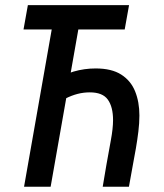

<svg xmlns="http://www.w3.org/2000/svg" viewBox="-20 -713 626 733"><path d="M71.8 0 193.8 -693.4H295.4L173.3 0ZM372.1 0 386.2 -83.5Q394.5 -131.3 403.1 -177Q411.6 -222.7 411.6 -254.4Q411.6 -304.7 391.8 -332.5Q372.1 -360.4 322.8 -360.4Q298.8 -360.4 276.1 -354.5Q253.4 -348.6 230.2 -336.9Q207 -325.2 182.1 -307.6L190.9 -403.8Q219.7 -427.7 260.7 -439.7Q301.8 -451.7 345.2 -451.7Q406.2 -451.7 442.9 -428.2Q479.5 -404.8 495.8 -364.3Q512.2 -323.7 512.2 -272Q512.2 -243.2 508.3 -211.2Q504.4 -179.2 498.8 -146.7Q493.2 -114.3 487.3 -83.5L472.2 0ZM69.8 -600.6 86.4 -693.4H472.7L456.1 -600.6Z"/></svg>

Font: Cascadia Mono NF
Style: Italic
Weight: 400
Italic angle: -10°
Monospace: yes
Designer: Aaron Bell
Foundry: Saja Typeworks
Version: Version 2404.023